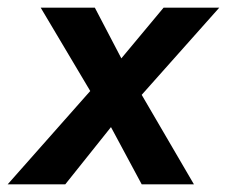

<svg xmlns="http://www.w3.org/2000/svg" viewBox="-41 -480 591 500"><path d="M385 -460H530L328 -233L464 0H328L248 -149L129 0H-21L194 -243L65 -460H206L275 -328Z"/></svg>

Font: Von Semi
Style: Italic
Weight: 600
Version: Version 4.000; ttfautohint (v1.8.4.7-5d5b)